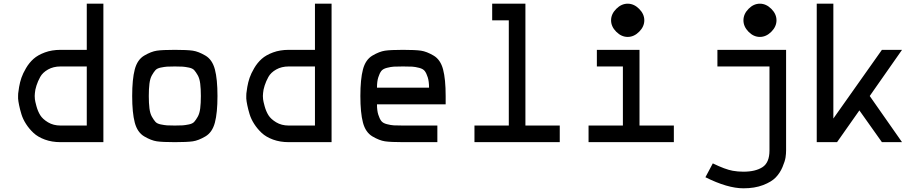

<svg xmlns="http://www.w3.org/2000/svg" viewBox="-20 -770 4984 1040"><path d="M308 0Q261 0 223 -14Q185 -28 161.5 -50Q138 -72 121 -98.5Q104 -125 96 -151.5Q88 -178 83.5 -200Q79 -222 78 -236V-250Q78 -255 78.5 -264Q79 -273 83.5 -299Q88 -325 96 -348.5Q104 -372 121 -401Q138 -430 161.5 -451Q185 -472 223 -486Q261 -500 308 -500H450V-750H540V0ZM308 -90H450V-410H308Q269 -410 240 -393.5Q211 -377 198 -353.5Q185 -330 177.5 -306.5Q170 -283 169 -266L168 -250Q168 -243 169 -232.5Q170 -222 177.5 -194.5Q185 -167 198 -146Q211 -125 240 -107.5Q269 -90 308 -90Z M1024.5 -4.5Q994 0 927 0Q860 0 829.5 -4.5Q799 -9 761.5 -31Q724 -53 710 -106Q696 -159 696 -250Q696 -341 710 -394Q724 -447 761.5 -469Q799 -491 829.5 -495.5Q860 -500 927 -500Q994 -500 1024.5 -495.5Q1055 -491 1092.5 -469Q1130 -447 1144 -394Q1158 -341 1158 -250Q1158 -159 1144 -106Q1130 -53 1092.5 -31Q1055 -9 1024.5 -4.5ZM884.5 -91Q898 -90 927 -90Q956 -90 969.5 -91Q983 -92 1003 -96Q1023 -100 1032 -110Q1041 -120 1051 -137.5Q1061 -155 1064.5 -183Q1068 -211 1068 -250Q1068 -289 1064.5 -317Q1061 -345 1051 -362.5Q1041 -380 1032 -390Q1023 -400 1003 -404Q983 -408 969.5 -409Q956 -410 927 -410Q898 -410 884.5 -409Q871 -408 851 -404Q831 -400 822 -390Q813 -380 803 -362.5Q793 -345 789.5 -317Q786 -289 786 -250Q786 -211 789.5 -183Q793 -155 803 -137.5Q813 -120 822 -110Q831 -100 851 -96Q871 -92 884.5 -91Z M1544 0Q1497 0 1459 -14Q1421 -28 1397.5 -50Q1374 -72 1357 -98.5Q1340 -125 1332 -151.5Q1324 -178 1319.5 -200Q1315 -222 1314 -236V-250Q1314 -255 1314.5 -264Q1315 -273 1319.5 -299Q1324 -325 1332 -348.5Q1340 -372 1357 -401Q1374 -430 1397.5 -451Q1421 -472 1459 -486Q1497 -500 1544 -500H1686V-750H1776V0ZM1544 -90H1686V-410H1544Q1505 -410 1476 -393.5Q1447 -377 1434 -353.5Q1421 -330 1413.5 -306.5Q1406 -283 1405 -266L1404 -250Q1404 -243 1405 -232.5Q1406 -222 1413.5 -194.5Q1421 -167 1434 -146Q1447 -125 1476 -107.5Q1505 -90 1544 -90Z M2163 0Q2096 0 2065.5 -4.5Q2035 -9 1997.5 -31Q1960 -53 1946 -106Q1932 -159 1932 -250Q1932 -341 1946 -394Q1960 -447 1997.5 -469Q2035 -491 2065.5 -495.5Q2096 -500 2163 -500Q2230 -500 2260.5 -495.5Q2291 -491 2328.5 -469Q2366 -447 2380 -394Q2394 -341 2394 -250V-205H2022Q2022 -171 2029 -149Q2036 -127 2045 -115Q2054 -103 2075.5 -97.5Q2097 -92 2113 -91Q2129 -90 2163 -90H2349V0ZM2022 -295H2304Q2304 -329 2297 -351Q2290 -373 2281 -385Q2272 -397 2250.5 -402.5Q2229 -408 2213 -409Q2197 -410 2163 -410Q2129 -410 2113 -409Q2097 -408 2075.5 -402.5Q2054 -397 2045 -385Q2036 -373 2029 -351Q2022 -329 2022 -295Z M2550 0V-90H2736V-660H2646V-750H2826V-90H3012V0Z M3318 -722Q3346 -750 3380 -750Q3414 -750 3442 -722Q3470 -694 3470 -660Q3470 -626 3442 -598Q3414 -570 3380 -570Q3346 -570 3318 -598Q3290 -626 3290 -660Q3290 -694 3318 -722ZM3168 0V-90H3354V-410H3213V-500H3444V-90H3630V0Z M4034.5 -722Q4062 -750 4096 -750Q4130 -750 4158 -722Q4186 -694 4186 -660Q4186 -626 4158 -598Q4130 -570 4096 -570Q4062 -570 4034.5 -598Q4007 -626 4007 -660Q4007 -694 4034.5 -722ZM4007 250Q3921 250 3801 190L3841 115Q3909 148 3949 155Q3976 160 4007 160Q4072 160 4110 135.5Q4148 111 4148 45V-410H3866V-500H4238V45Q4238 63 4235 83Q4232 103 4218.5 135Q4205 167 4182 191Q4159 215 4113.5 232.5Q4068 250 4007 250Z M4404 0V-750H4494V-128L4757 -500H4866L4691 -250L4866 0H4757L4635 -172L4514 0Z"/></svg>

Font: Hermit
Style: Regular
Weight: 400
Designer: Pablo Caro
Version: Version 2.000;PS 002.000;hotconv 1.0.88;makeotf.lib2.5.64775